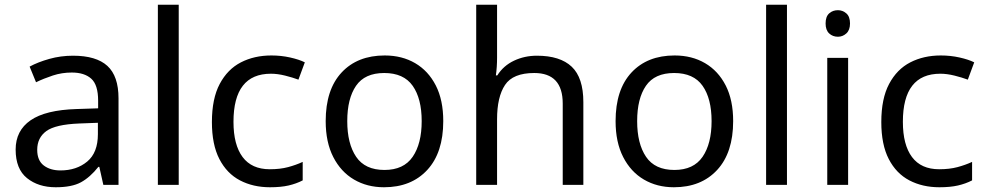

<svg xmlns="http://www.w3.org/2000/svg" viewBox="-20 -780 4163 810"><path d="M288 -545Q386 -545 433 -502Q480 -459 480 -365V0H416L399 -76H395Q360 -32 321.5 -11Q283 10 215 10Q142 10 94 -28.5Q46 -67 46 -149Q46 -229 109 -272.5Q172 -316 303 -320L394 -323V-355Q394 -422 365 -448Q336 -474 283 -474Q241 -474 203 -461.5Q165 -449 132 -433L105 -499Q140 -518 188 -531.5Q236 -545 288 -545ZM314 -259Q214 -255 175.5 -227Q137 -199 137 -148Q137 -103 164.5 -82Q192 -61 235 -61Q303 -61 348 -98.5Q393 -136 393 -214V-262Z M734 0H646V-760H734Z M1119 10Q1048 10 992.5 -19Q937 -48 905.5 -109Q874 -170 874 -265Q874 -364 907 -426Q940 -488 996.5 -517Q1053 -546 1125 -546Q1166 -546 1204 -537.5Q1242 -529 1266 -517L1239 -444Q1215 -453 1183 -461Q1151 -469 1123 -469Q965 -469 965 -266Q965 -169 1003.5 -117.5Q1042 -66 1118 -66Q1162 -66 1195.5 -75Q1229 -84 1257 -97V-19Q1230 -5 1197.5 2.5Q1165 10 1119 10Z M1850 -269Q1850 -136 1782.5 -63Q1715 10 1600 10Q1529 10 1473.5 -22.5Q1418 -55 1386 -117.5Q1354 -180 1354 -269Q1354 -402 1421 -474Q1488 -546 1603 -546Q1676 -546 1731.5 -513.5Q1787 -481 1818.5 -419.5Q1850 -358 1850 -269ZM1445 -269Q1445 -174 1482.5 -118.5Q1520 -63 1602 -63Q1683 -63 1721 -118.5Q1759 -174 1759 -269Q1759 -364 1721 -418Q1683 -472 1601 -472Q1519 -472 1482 -418Q1445 -364 1445 -269Z M2077 -537Q2077 -497 2072 -462H2078Q2104 -503 2148.5 -524Q2193 -545 2245 -545Q2343 -545 2392 -498.5Q2441 -452 2441 -349V0H2354V-343Q2354 -472 2234 -472Q2144 -472 2110.5 -421.5Q2077 -371 2077 -277V0H1989V-760H2077Z M3073 -269Q3073 -136 3005.5 -63Q2938 10 2823 10Q2752 10 2696.5 -22.5Q2641 -55 2609 -117.5Q2577 -180 2577 -269Q2577 -402 2644 -474Q2711 -546 2826 -546Q2899 -546 2954.5 -513.5Q3010 -481 3041.5 -419.5Q3073 -358 3073 -269ZM2668 -269Q2668 -174 2705.5 -118.5Q2743 -63 2825 -63Q2906 -63 2944 -118.5Q2982 -174 2982 -269Q2982 -364 2944 -418Q2906 -472 2824 -472Q2742 -472 2705 -418Q2668 -364 2668 -269Z M3300 0H3212V-760H3300Z M3515 -737Q3535 -737 3550.5 -723.5Q3566 -710 3566 -681Q3566 -653 3550.5 -639Q3535 -625 3515 -625Q3493 -625 3478 -639Q3463 -653 3463 -681Q3463 -710 3478 -723.5Q3493 -737 3515 -737ZM3558 -536V0H3470V-536Z M3943 10Q3872 10 3816.5 -19Q3761 -48 3729.5 -109Q3698 -170 3698 -265Q3698 -364 3731 -426Q3764 -488 3820.5 -517Q3877 -546 3949 -546Q3990 -546 4028 -537.5Q4066 -529 4090 -517L4063 -444Q4039 -453 4007 -461Q3975 -469 3947 -469Q3789 -469 3789 -266Q3789 -169 3827.5 -117.5Q3866 -66 3942 -66Q3986 -66 4019.5 -75Q4053 -84 4081 -97V-19Q4054 -5 4021.5 2.5Q3989 10 3943 10Z"/></svg>

Font: Noto Sans Tagbanwa
Style: Regular
Weight: 400
Designer: Monotype Design Team
Foundry: Monotype Imaging Inc.
Version: Version 2.001; ttfautohint (v1.8.4.7-5d5b)